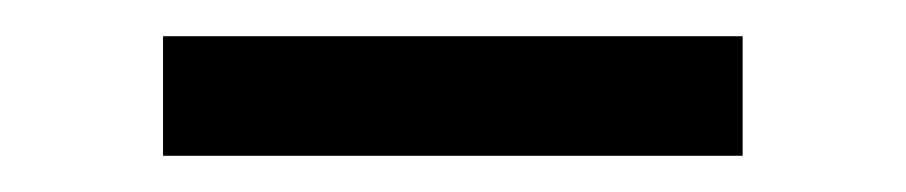

<svg xmlns="http://www.w3.org/2000/svg" viewBox="-20 -326 500 106"><path d="M70 -306H390V-240H70Z"/></svg>

Font: Lineal Light
Style: Regular
Weight: 300
Designer: Created by Frank Adebiaye with contributions from Anton Moglia & Ariel Martín Pérez
Created by Frank ADEBIAYE with FontF
Foundry: Velvetyne Type Foundry
Version: Version 2.000